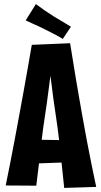

<svg xmlns="http://www.w3.org/2000/svg" viewBox="-20 -917 496 942"><path d="M295 5Q289 -50 283 -109.5Q277 -169 270 -230Q263 -291 254 -349Q247 -394 241.5 -435.5Q236 -477 231.5 -514Q227 -551 222.5 -582.5Q218 -614 214 -638L136 -697L324 -705Q331 -662 338 -618.5Q345 -575 352 -532.5Q359 -490 366.5 -448Q374 -406 381 -365Q393 -297 405 -233Q417 -169 429 -110.5Q441 -52 452 0ZM128 -114V-232L324 -229V-121ZM158 -6 8 -7Q18 -56 29 -111.5Q40 -167 51.5 -228.5Q63 -290 75 -355Q85 -410 95.5 -467Q106 -524 116 -582Q126 -640 136 -697L324 -705L240 -630Q235 -600 229 -557Q223 -514 216.5 -461.5Q210 -409 201 -351Q192 -294 185 -234.5Q178 -175 171.5 -117Q165 -59 158 -6ZM288 -726Q274 -735 259.5 -742.5Q245 -750 231 -757.5Q217 -765 202 -772Q187 -780 171.5 -787Q156 -794 139.5 -801.5Q123 -809 106 -817L156 -897Q177 -881 199 -866Q221 -851 243 -837Q265 -824 286.5 -811Q308 -798 328 -786Z"/></svg>

Font: Truculenta Black
Style: Regular
Weight: 900
Version: Version 1.002